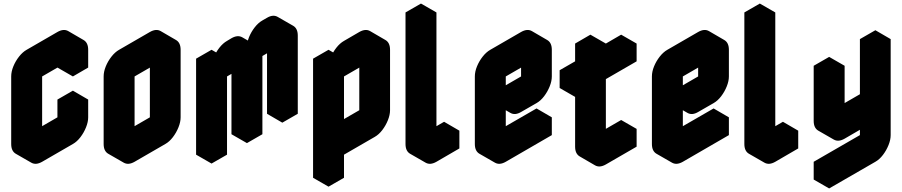

<svg xmlns="http://www.w3.org/2000/svg" viewBox="-20 -870 5074 1080"><path d="M217 -540 390 -640Q424 -660 450 -645Q476 -630 476 -590V-490L390 -440V-540L217 -440V-60L390 -160V-260L476 -310V-210Q476 -184 464 -154Q452 -124 432.5 -98.5Q413 -73 390 -60L217 40Q182 60 156 45Q130 30 130 -10V-390Q130 -417 142 -446.5Q154 -476 174 -501.5Q194 -527 217 -540ZM476 -310 390 -260 303 -310 390 -360ZM390 -260V-160L303 -210V-310ZM390 -160 217 -60 130 -110 303 -210ZM390 -540V-440L303 -490V-590ZM450 -645Q424 -660 390 -640L217 -540Q194 -527 174 -501.5Q154 -476 142 -446.5Q130 -417 130 -390V-10Q130 30 156 45L69 -5Q43 -20 43 -60V-440Q43 -467 55 -496.5Q67 -526 87 -551.5Q107 -577 130 -590L303 -690Q338 -710 364 -695Z M737 -540 910 -640Q944 -660 970 -645Q996 -630 996 -590V-210Q996 -184 984 -154Q972 -124 952.5 -98.5Q933 -73 910 -60L737 40Q702 60 676 45Q650 30 650 -10V-390Q650 -417 662 -446.5Q674 -476 694 -501.5Q714 -527 737 -540ZM737 -60 910 -160V-540L737 -440ZM910 -540V-160L823 -210V-590ZM910 -160 737 -60 650 -110 823 -210ZM970 -645Q944 -660 910 -640L737 -540Q714 -527 694 -501.5Q674 -476 662 -446.5Q650 -417 650 -390V-10Q650 30 676 45L589 -5Q563 -20 563 -60V-440Q563 -467 575 -496.5Q587 -526 607 -551.5Q627 -577 650 -590L823 -690Q858 -710 884 -695Z M1170 -490 1257 -540V-440Q1257 -467 1269 -496.5Q1281 -526 1300.5 -551.5Q1320 -577 1343 -590L1369 -605Q1404 -625 1430 -610Q1456 -595 1456 -555Q1456 -582 1468 -611.5Q1480 -641 1499.5 -666.5Q1519 -692 1542 -705L1568 -720Q1603 -740 1629 -725Q1655 -710 1655 -670V-230L1568 -180V-620L1456 -555V-115L1369 -65V-505L1257 -440V0L1170 50ZM1568 -620V-180L1482 -230V-670ZM1369 -505V-65L1282 -115V-555ZM1629 -725Q1603 -740 1568 -720L1542 -705Q1519 -692 1499.5 -666.5Q1480 -641 1468 -611.5Q1456 -582 1456 -555L1369 -605Q1369 -632 1381 -661.5Q1393 -691 1413 -716.5Q1433 -742 1456 -755L1482 -770Q1516 -790 1542 -775ZM1170 -490V50L1083 0V-540ZM1430 -610Q1404 -625 1369 -605L1343 -590Q1320 -577 1300.5 -551.5Q1281 -526 1269 -496.5Q1257 -467 1257 -440L1170 -490Q1170 -517 1182 -546.5Q1194 -576 1214 -601.5Q1234 -627 1257 -640L1282 -655Q1317 -675 1343 -660ZM1257 -540 1170 -490 1083 -540 1170 -590Z M2001 -590 2088 -640Q2122 -660 2148 -645Q2174 -630 2174 -590V-250Q2174 -224 2162 -194Q2150 -164 2130.5 -138.5Q2111 -113 2088 -100L1915 0V130L1828 180V-490L1915 -540V-440Q1915 -467 1927 -496.5Q1939 -526 1958.5 -551.5Q1978 -577 2001 -590ZM2088 -540 1915 -440V-100L2088 -200ZM2088 -540V-200L2001 -250V-590ZM2088 -200 1915 -100 1828 -150 2001 -250ZM2148 -645Q2122 -660 2088 -640L2001 -590Q1978 -577 1958.5 -551.5Q1939 -526 1927 -496.5Q1915 -467 1915 -440L1828 -490Q1828 -517 1840 -546.5Q1852 -576 1872 -601.5Q1892 -627 1915 -640L2001 -690Q2036 -710 2062 -695ZM1828 -490V180L1741 130V-540ZM1915 -540 1828 -490 1741 -540 1828 -590Z M2435 -60 2564 -135V-35L2435 40Q2400 60 2374 45Q2348 30 2348 -10V-750L2435 -800ZM2435 -800 2348 -750 2261 -800 2348 -850ZM2564 -135 2435 -60 2348 -110 2478 -185ZM2348 -750V-10Q2348 30 2374 45L2287 -5Q2261 -20 2261 -60V-800Z M2825 -540 2998 -640Q3032 -660 3058 -645Q3084 -630 3084 -590V-440Q3084 -414 3072 -384Q3060 -354 3040.5 -328.5Q3021 -303 2998 -290L2911 -240Q2877 -220 2851 -235Q2825 -250 2825 -290V-60L3084 -210V-110L2825 40Q2790 60 2764 45Q2738 30 2738 -10V-390Q2738 -417 2750 -446.5Q2762 -476 2782 -501.5Q2802 -527 2825 -540ZM2998 -540 2825 -440V-290L2998 -390ZM3084 -210 2825 -60 2738 -110 2998 -260ZM2998 -540V-390L2911 -440V-590ZM2825 -290Q2825 -250 2851 -235L2764 -285Q2738 -300 2738 -340ZM2998 -390 2825 -290 2738 -340 2911 -440ZM3058 -645Q3032 -660 2998 -640L2825 -540Q2802 -527 2782 -501.5Q2762 -476 2750 -446.5Q2738 -417 2738 -390V-10Q2738 30 2764 45L2677 -5Q2651 -20 2651 -60V-440Q2651 -467 2663 -496.5Q2675 -526 2695 -551.5Q2715 -577 2738 -590L2911 -690Q2946 -710 2972 -695Z M3301 -375 3215 -325V-425L3301 -475V-575L3388 -625V-425Q3388 -452 3400 -481.5Q3412 -511 3431.5 -536.5Q3451 -562 3474 -575L3561 -625V-525L3388 -425V-45L3561 -145V-45L3388 55Q3353 75 3327 60Q3301 45 3301 5ZM3561 -145 3388 -45 3301 -95 3474 -195ZM3561 -625 3474 -575Q3451 -562 3431.5 -536.5Q3412 -511 3400 -481.5Q3388 -452 3388 -425L3301 -475Q3301 -502 3313 -531.5Q3325 -561 3345 -586.5Q3365 -612 3388 -625L3474 -675ZM3301 -475 3215 -425 3128 -475 3215 -525ZM3301 -375V5Q3301 45 3327 60L3241 10Q3215 -5 3215 -45V-425ZM3388 -625 3301 -575 3215 -625 3301 -675ZM3301 -575V-475L3215 -525V-625ZM3215 -425V-325L3128 -375V-475Z M3821 -540 3994 -640Q4028 -660 4054 -645Q4080 -630 4080 -590V-440Q4080 -414 4068 -384Q4056 -354 4036.5 -328.5Q4017 -303 3994 -290L3907 -240Q3873 -220 3847 -235Q3821 -250 3821 -290V-60L4080 -210V-110L3821 40Q3786 60 3760 45Q3734 30 3734 -10V-390Q3734 -417 3746 -446.5Q3758 -476 3778 -501.5Q3798 -527 3821 -540ZM3994 -540 3821 -440V-290L3994 -390ZM4080 -210 3821 -60 3734 -110 3994 -260ZM3994 -540V-390L3907 -440V-590ZM3821 -290Q3821 -250 3847 -235L3760 -285Q3734 -300 3734 -340ZM3994 -390 3821 -290 3734 -340 3907 -440ZM4054 -645Q4028 -660 3994 -640L3821 -540Q3798 -527 3778 -501.5Q3758 -476 3746 -446.5Q3734 -417 3734 -390V-10Q3734 30 3760 45L3673 -5Q3647 -20 3647 -60V-440Q3647 -467 3659 -496.5Q3671 -526 3691 -551.5Q3711 -577 3734 -590L3907 -690Q3942 -710 3968 -695Z M4341 -60 4470 -135V-35L4341 40Q4306 60 4280 45Q4254 30 4254 -10V-750L4341 -800ZM4341 -800 4254 -750 4167 -800 4254 -850ZM4470 -135 4341 -60 4254 -110 4384 -185ZM4254 -750V-10Q4254 30 4280 45L4193 -5Q4167 -20 4167 -60V-800Z M4731 -90Q4696 -70 4670 -85Q4644 -100 4644 -140V-450L4731 -500V-190L4904 -290V-600L4990 -650V-110Q4990 -84 4978 -54Q4966 -24 4946.5 1.5Q4927 27 4904 40L4644 190V90L4904 -60V-290Q4904 -264 4892 -234Q4880 -204 4860 -178.5Q4840 -153 4817 -140ZM4904 -290V-60L4817 -110V-340ZM4904 -60 4644 90 4557 40 4817 -110ZM4644 90V190L4557 140V40ZM4990 -650 4904 -600 4817 -650 4904 -700ZM4904 -600V-290L4817 -340V-650ZM4904 -290 4731 -190 4644 -240 4817 -340ZM4731 -500 4644 -450 4557 -500 4644 -550ZM4644 -450V-140Q4644 -100 4670 -85L4583 -135Q4557 -150 4557 -190V-500Z"/></svg>

Font: Nabla Normal
Style: Regular
Weight: 400
Designer: Arthur Reinders Folmer
Version: Version 1.000